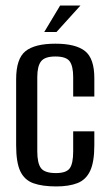

<svg xmlns="http://www.w3.org/2000/svg" viewBox="-20 -661 392 690"><path d="M182 9Q132 9 100 -2.5Q68 -14 53 -45.5Q38 -77 38 -139V-376Q38 -450 71.5 -477Q105 -504 179 -504Q252 -504 285.5 -477.5Q319 -451 319 -380V-314H243V-384Q243 -423 230.5 -440.5Q218 -458 179 -458Q141 -458 127.5 -440.5Q114 -423 114 -384V-117Q114 -74 127.5 -56.5Q141 -39 181 -39Q218 -39 230.5 -56Q243 -73 243 -117V-189H319V-139Q319 -79 304 -47Q289 -15 258.5 -3Q228 9 182 9ZM139 -546 196 -641H269L183 -546Z"/></svg>

Font: Alumni Sans Medium
Style: Regular
Weight: 500
Designer: Robert E. Leuschke
Foundry: Robert E. Leuschke
Version: Version 1.018